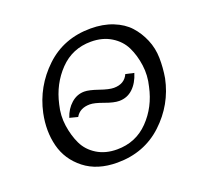

<svg xmlns="http://www.w3.org/2000/svg" viewBox="-116 -804 1022 951"><g transform="rotate(-20 394.5 -329.0)"><path d="M349 6Q244 6 176.5 -47Q109 -100 88.5 -180Q68 -260 87 -351Q115 -481 211.5 -572.5Q308 -664 450 -664Q515 -664 566.5 -643.5Q618 -623 649.5 -588.5Q681 -554 700.5 -508Q720 -462 721 -410.5Q722 -359 713 -306Q686 -176 588.5 -85Q491 6 349 6ZM370 -56Q469 -56 536 -125Q603 -194 624 -294Q638 -349 630.5 -404Q623 -459 601.5 -503Q580 -547 535 -574.5Q490 -602 429 -602Q331 -602 264.5 -533Q198 -464 176 -364Q162 -309 170 -254Q178 -199 199 -155Q220 -111 264.5 -83.5Q309 -56 370 -56ZM243 -273 200 -284Q214 -327 244.5 -354Q275 -381 314 -381Q339 -381 386.5 -364.5Q434 -348 459 -348Q515 -348 535 -393L579 -383Q564 -334 534 -306Q504 -278 462 -278Q434 -278 388 -295Q342 -312 318 -312Q265 -312 243 -273Z"/></g></svg>

Font: EauTest Medium
Style: Italic
Weight: 500
Italic angle: -12°
Designer: Christian Thalmann (Catharsis Fonts)
Version: Version 0.001;PS 000.001;hotconv 1.0.88;makeotf.lib2.5.64775